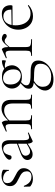

<svg xmlns="http://www.w3.org/2000/svg" viewBox="875 -1314 719 2509"><g transform="rotate(-90 1234.5 -59.5)"><path d="M96 -322Q96 -295 109.5 -276.5Q123 -258 144.5 -245.5Q166 -233 189 -221Q215 -209 238 -194.5Q261 -180 276 -160Q291 -140 291 -108Q291 -76 275 -49Q259 -22 227.5 -5.5Q196 11 151 11Q127 11 104 4.5Q81 -2 57 -20Q55 -22 53 -25Q51 -28 51 -32L49 -104Q49 -107 54.5 -107.5Q60 -108 61 -105Q74 -71 91.5 -49.5Q109 -28 131 -18Q153 -8 180 -8Q215 -8 233.5 -24.5Q252 -41 250 -74Q249 -103 235 -121Q221 -139 200 -151Q179 -163 156 -174Q131 -186 108.5 -199.5Q86 -213 71.5 -234Q57 -255 57 -288Q57 -326 77 -350.5Q97 -375 127.5 -387Q158 -399 191 -399Q209 -399 227 -395.5Q245 -392 262 -384Q271 -380 271 -373Q271 -358 270 -341Q269 -324 269 -304Q269 -302 263 -302Q257 -302 257 -304Q257 -327 240.5 -344Q224 -361 200.5 -370Q177 -379 154 -379Q127 -379 111.5 -365Q96 -351 96 -322Z M651 6Q647 8 643 8Q631 8 621 -13Q611 -34 611 -74V-267Q611 -329 591.5 -353Q572 -377 543 -377Q518 -377 501.5 -365.5Q485 -354 476.5 -337Q468 -320 464 -305Q462 -295 457 -281.5Q452 -268 432 -268Q417 -268 409.5 -277Q402 -286 402 -296Q402 -313 420 -330.5Q438 -348 465.5 -363Q493 -378 523 -387Q553 -396 578 -396Q619 -396 638 -369.5Q657 -343 657 -297V-108Q657 -72 665.5 -55.5Q674 -39 695 -39Q714 -39 750 -54Q755 -56 757 -50.5Q759 -45 754 -43ZM474 7Q437 7 417.5 -13.5Q398 -34 398 -61Q398 -78 406.5 -94Q415 -110 436.5 -125Q458 -140 496 -154L621 -201L623 -188L505 -143Q484 -135 473 -125.5Q462 -116 458 -105.5Q454 -95 454 -84Q454 -62 468.5 -44Q483 -26 511 -26Q522 -26 534 -29.5Q546 -33 563 -43L630 -82L632 -70L557 -23Q532 -7 513 0Q494 7 474 7Z M1072 0Q1069 0 1069 -6Q1069 -12 1072 -12Q1113 -12 1125 -25Q1137 -38 1137 -81V-248Q1137 -309 1114 -337Q1091 -365 1042 -365Q1004 -365 964.5 -340Q925 -315 896 -271L892 -283Q939 -345 982 -372Q1025 -399 1069 -399Q1124 -399 1154 -369.5Q1184 -340 1184 -278V-81Q1184 -38 1195.5 -25Q1207 -12 1249 -12Q1252 -12 1252 -6Q1252 0 1249 0Q1232 0 1209 -1Q1186 -2 1161 -2Q1136 -2 1112.5 -1Q1089 0 1072 0ZM803 0Q800 0 800 -6Q800 -12 803 -12Q844 -12 856 -25Q868 -38 868 -81V-281Q868 -315 860 -330.5Q852 -346 832 -346Q822 -346 808 -342Q794 -338 776 -331Q772 -330 769.5 -335Q767 -340 771 -342L882 -394Q884 -395 887 -395Q894 -395 904.5 -374.5Q915 -354 915 -315V-81Q915 -38 926.5 -25Q938 -12 980 -12Q983 -12 983 -6Q983 0 980 0Q963 0 940 -1Q917 -2 892 -2Q867 -2 843.5 -1Q820 0 803 0Z M1451 280Q1381 280 1343.5 248.5Q1306 217 1306 171Q1306 119 1349.5 73.5Q1393 28 1467 -14L1478 -1Q1445 15 1417 33.5Q1389 52 1372 77.5Q1355 103 1355 142Q1355 174 1369.5 198.5Q1384 223 1413.5 236.5Q1443 250 1488 250Q1561 250 1608.5 213Q1656 176 1656 112Q1656 71 1635.5 53Q1615 35 1579 30.5Q1543 26 1495 26Q1449 26 1411.5 22.5Q1374 19 1352 4Q1330 -11 1330 -44Q1330 -78 1351 -101.5Q1372 -125 1408 -156L1419 -146Q1394 -125 1384 -108.5Q1374 -92 1374 -74Q1374 -54 1387.5 -42Q1401 -30 1434 -24.5Q1467 -19 1525 -19Q1547 -19 1576 -18Q1605 -17 1633 -9Q1661 -1 1679.5 20Q1698 41 1698 81Q1698 122 1677.5 158Q1657 194 1622 221.5Q1587 249 1542.5 264.5Q1498 280 1451 280ZM1483 -133Q1435 -133 1401.5 -150.5Q1368 -168 1350 -197.5Q1332 -227 1332 -262Q1332 -298 1350.5 -327.5Q1369 -357 1404 -375Q1439 -393 1488 -393Q1543 -393 1575.5 -373Q1608 -353 1622 -323Q1636 -293 1636 -264Q1636 -231 1618.5 -201Q1601 -171 1567 -152Q1533 -133 1483 -133ZM1501 -147Q1536 -147 1559 -169.5Q1582 -192 1582 -244Q1582 -286 1566.5 -316Q1551 -346 1525 -362.5Q1499 -379 1466 -379Q1431 -379 1408 -357.5Q1385 -336 1385 -284Q1385 -236 1403 -205.5Q1421 -175 1447.5 -161Q1474 -147 1501 -147ZM1573 -319V-353Q1604 -371 1633 -382.5Q1662 -394 1697 -394Q1699 -394 1700.5 -387Q1702 -380 1702 -373Q1702 -363 1699.5 -351.5Q1697 -340 1693 -342Q1686 -345 1669 -350.5Q1652 -356 1628 -356Q1615 -356 1604 -354Q1593 -352 1582 -349Z M1855 -271 1851 -281Q1888 -327 1911.5 -351.5Q1935 -376 1952 -385.5Q1969 -395 1985 -395Q2006 -395 2026 -384Q2046 -373 2046 -357Q2046 -347 2038.5 -339Q2031 -331 2017 -331Q2005 -331 1996.5 -338Q1988 -345 1978 -351.5Q1968 -358 1951 -358Q1942 -358 1931.5 -352.5Q1921 -347 1903.5 -328.5Q1886 -310 1855 -271ZM1762 0Q1759 0 1759 -6Q1759 -12 1762 -12Q1803 -12 1815 -25Q1827 -38 1827 -81V-281Q1827 -315 1819 -330.5Q1811 -346 1791 -346Q1781 -346 1767 -342Q1753 -338 1735 -331Q1731 -330 1728.5 -335Q1726 -340 1730 -342L1841 -394Q1843 -395 1846 -395Q1853 -395 1863.5 -374.5Q1874 -354 1874 -315V-81Q1874 -52 1881 -37Q1888 -22 1909.5 -17Q1931 -12 1974 -12Q1977 -12 1977 -6Q1977 0 1974 0Q1950 0 1918 -1Q1886 -2 1851 -2Q1826 -2 1802.5 -1Q1779 0 1762 0Z M2279 12Q2220 12 2180.5 -15.5Q2141 -43 2121 -87Q2101 -131 2101 -180Q2101 -241 2129 -289.5Q2157 -338 2204.5 -366.5Q2252 -395 2308 -395Q2365 -395 2393 -364Q2421 -333 2421 -281Q2421 -268 2418.5 -262Q2416 -256 2409 -256H2362Q2367 -318 2342.5 -346.5Q2318 -375 2276 -375Q2220 -375 2189 -332.5Q2158 -290 2158 -216Q2158 -160 2176 -115.5Q2194 -71 2229 -45.5Q2264 -20 2314 -20Q2349 -20 2371.5 -30.5Q2394 -41 2415 -54Q2417 -56 2420.5 -51.5Q2424 -47 2422 -44Q2387 -14 2351.5 -1Q2316 12 2279 12ZM2145 -255 2144 -267 2372 -271V-256Z"/></g></svg>

Font: Cormorant Garamond Light
Style: Regular
Weight: 300
Designer: Christian Thalmann (Catharsis Fonts)
Foundry: Catharsis Fonts
Version: Version 4.001